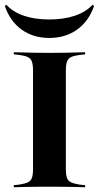

<svg xmlns="http://www.w3.org/2000/svg" viewBox="-22 -792 417 812"><path d="M175.8 -2.4Q147.6 -2.4 121.4 -2Q95.2 -1.6 73.4 -1.2Q51.6 -0.8 36.3 0V-8.9L59.7 -11.3Q83.9 -15.3 96 -21Q108.1 -26.6 112.9 -39.5Q117.7 -52.4 117.7 -78.2V-492.7Q117.7 -518.5 112.9 -531.5Q108.1 -544.4 96 -550.4Q83.9 -556.5 59.7 -559.7L36.3 -562.1V-571Q51.6 -571 73.4 -570.2Q95.2 -569.4 121.4 -569Q147.6 -568.5 175.8 -568.5H187.9H198.4Q227.4 -568.5 253.2 -569Q279 -569.4 300.8 -570.2Q322.6 -571 337.9 -571V-562.1L314.5 -559.7Q290.3 -556.5 278.2 -550.4Q266.1 -544.4 261.3 -531.5Q256.5 -518.5 256.5 -492.7V-78.2Q256.5 -52.4 261.3 -39.5Q266.1 -26.6 278.2 -21Q290.3 -15.3 314.5 -11.3L337.9 -8.9V0Q322.6 -0.8 300.8 -1.2Q279 -1.6 253.2 -2Q227.4 -2.4 198.4 -2.4H187.9ZM186.3 -631.5Q118.5 -631.5 69.4 -666.9Q20.2 -702.4 -1.6 -766.9L4.8 -771.8Q33.1 -741.1 79 -725.4Q125 -709.7 186.3 -709.7Q247.6 -709.7 294.4 -725.4Q341.1 -741.1 369.4 -771.8L375.8 -766.9Q354 -703.2 304.8 -667.3Q255.6 -631.5 186.3 -631.5Z"/></svg>

Font: Playfair 144pt SemiExpanded ExtraBold
Style: Regular
Weight: 800
Width: 6
Designer: Claus Eggers Sørensen
Foundry: Claus Eggers Sørensen
Version: Version 2.203